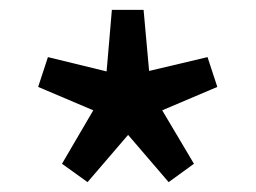

<svg xmlns="http://www.w3.org/2000/svg" viewBox="-20 -821 524 393"><path d="M159.2 -448.2 106.9 -485.8 170.9 -595.2 58.1 -643.1 78.1 -704.1 198.2 -674.8 209 -800.8H273.9L285.2 -675.8L404.8 -704.1L424.8 -643.1L312 -595.2L377 -485.8L325.2 -448.2L242.2 -544.9Z"/></svg>

Font: `nÑOS CN Medium
Style: Regular
Weight: 500
Designer: Ryoko NISHIZUKA ?XZm?[P (kana & ideographs); Paul D. Hunt (Latin, Greek & Cyrillic); Wenlong ZHANG _ e??? (bopomofo); Sa
Foundry: Adobe Systems Incorporated
Version: Version 1.004 June 21, 2023